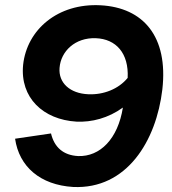

<svg xmlns="http://www.w3.org/2000/svg" viewBox="-20 -733 685 764"><path d="M380 -712C210 -721 87 -615 72 -475C59 -344 152 -257 284 -249C345 -246 411 -263 469 -305C449 -180 378 -109 291 -112C232 -115 196 -147 183 -202L40 -181C56 -70 140 3 271 11C485 21 602 -173 626 -377C650 -588 550 -703 380 -712ZM217 -463C222 -529 279 -584 361 -581C442 -578 493 -521 488 -423C452 -379 392 -355 331 -358C259 -361 212 -403 217 -463Z"/></svg>

Font: Fixel Display 20240404
Style: Bold Italic
Weight: 700
Italic angle: -10°
Designer: AlfaBravo + MacPaw
Foundry: Kyrylo Tkachov, Marchela Mozhyna, Serhii Makarenko, Maria Weinstein, Zakhar Kryvoshyya
Version: Version 1.211;Glyphs 3.2 (3225)